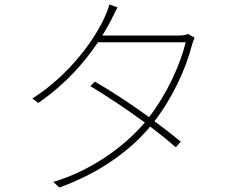

<svg xmlns="http://www.w3.org/2000/svg" viewBox="-20 -811 1040 854"><path d="M503 -778 466 -791C463 -774 452 -749 447 -738C405 -642 292 -479 124 -373L150 -353C274 -438 358 -537 416 -623H806C781 -521 722 -392 643 -290C566 -346 483 -401 402 -448L382 -428C461 -380 547 -323 624 -266C529 -154 378 -49 217 -2L244 23C429 -44 561 -144 648 -248C690 -216 729 -185 762 -156L784 -181C749 -210 709 -241 667 -272C747 -375 806 -503 833 -608C835 -615 841 -634 846 -643L816 -660C806 -655 795 -653 772 -653H435C451 -678 464 -702 475 -723C483 -739 493 -761 503 -778Z"/></svg>

Font: Noto Sans CJK HK Thin
Style: Regular
Weight: 100
Designer: Ryoko NISHIZUKA 西塚涼子 (kana, bopomofo & ideographs); Paul D. Hunt (Latin, Greek & Cyrillic); Sandoll Communications 산돌커뮤니
Foundry: Adobe
Version: Version 2.004;hotconv 1.0.118;makeotfexe 2.5.65603